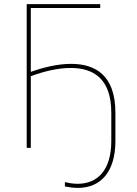

<svg xmlns="http://www.w3.org/2000/svg" viewBox="-20 -720 667 935"><path d="M296 167V188C317 192 337 195 359 195C469 195 542 119 542 -34V-171C542 -356 442 -409 326 -409C261 -409 192 -392 130 -370V-681H468V-700H110V0H130V-349C189 -371 260 -389 324 -389C431 -389 522 -341 522 -171V-34C522 109 455 175 358 175C334 175 315 171 296 167Z"/></svg>

Font: Fixel Display Thin
Style: Regular
Weight: 100
Designer: AlfaBravo + MacPaw
Foundry: Kyrylo Tkachov, Marchela Mozhyna, Serhii Makarenko, Maria Weinstein, Zakhar Kryvoshyya
Version: Version 1.211